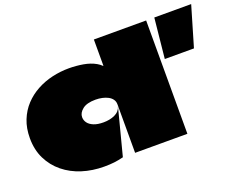

<svg xmlns="http://www.w3.org/2000/svg" viewBox="-119 -964 1476 1194"><g transform="rotate(-20 619.0 -367.5)"><path d="M594 0Q594 -54 594 -107.5Q594 -161 594 -214.5Q594 -268 594 -321Q594 -340 584 -354Q574 -368 557 -377Q540 -386 519 -390.5Q498 -395 475 -395Q417 -395 388.5 -372Q360 -349 360 -321Q360 -300 372.5 -283Q385 -266 410.5 -255.5Q436 -245 475 -245Q517 -245 550 -260Q583 -275 593 -309L513 0Q481 8 452 11.5Q423 15 385 15Q308 15 240 -6.5Q172 -28 120.5 -70Q69 -112 39.5 -172Q10 -232 10 -309Q10 -375 31 -427.5Q52 -480 88.5 -519Q125 -558 173 -584Q221 -610 275.5 -622.5Q330 -635 386 -635Q409 -635 433 -633Q457 -631 480 -627Q503 -623 523.5 -616Q544 -609 561.5 -599Q579 -589 592 -576Q593 -575 593.5 -575.5Q594 -576 594 -577Q594 -617 594 -663.5Q594 -710 594 -750H940Q940 -654 940 -557.5Q940 -461 940 -365Q940 -274 940 -183Q940 -92 940 0ZM1160 -485H967L994 -750H1238Z"/></g></svg>

Font: Climate Crisis
Style: Regular
Weight: 400
Version: Version 1.003